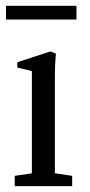

<svg xmlns="http://www.w3.org/2000/svg" viewBox="-20 -636 306 656"><path d="M0.5 -569.3V-616.2H241.2V-569.3ZM30.3 0V-35.2L88.9 -43.9V-393.1L39.1 -405.3V-423.3L152.3 -460.4L170.9 -452.6Q167.5 -414.1 167.5 -379.9V-43.9L226.6 -35.2V0Z"/></svg>

Font: Elstob 8pt
Style: Regular
Weight: 400
Designer: Peter S. Baker
Version: Version 1.015